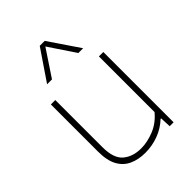

<svg xmlns="http://www.w3.org/2000/svg" viewBox="-232 -921 1043 1043"><g transform="rotate(-45 289.0 -399.5)"><path d="M261 9Q209 9 168.8 -9.2Q128.5 -27.5 106 -68.2Q83.5 -109 83.5 -177.5V-540H117.5V-177.5Q117.5 -92 157.8 -58Q198 -24 262 -24Q309.5 -24 361.5 -44.8Q413.5 -65.5 452.5 -112.5V-540H486.5V0H456.5L453.5 -63H449.5Q411 -27 362.2 -9Q313.5 9 261 9ZM146.5 -632 266 -808H304L423.5 -632H386.5L285 -784L184 -632Z"/></g></svg>

Font: Encode Sans SemiExpanded SemiExpanded Thin
Style: Regular
Weight: 100
Width: 6
Designer: Multiple Designers
Foundry: Impallari Type
Version: Version 3.000; ttfautohint (v1.8.3) -l 8 -r 50 -G 200 -x 14 